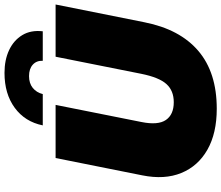

<svg xmlns="http://www.w3.org/2000/svg" viewBox="-85 -882 983 853"><g transform="rotate(-90 406.5 -455.5)"><path d="M350 16Q241 16 168 -25.5Q95 -67 64.5 -141.5Q34 -216 54 -315L131 -700H367L291 -319Q276 -245 300 -210Q324 -175 379 -175Q430 -175 459.5 -207.5Q489 -240 505 -319L581 -700H813L734 -305Q703 -148 607 -66Q511 16 350 16ZM276 -757Q292 -836 354 -881.5Q416 -927 509 -927Q567 -927 610.5 -906.5Q654 -886 677 -848Q700 -810 694 -757H563Q564 -785 545.5 -801.5Q527 -818 495 -818Q463 -818 442.5 -801.5Q422 -785 415 -757Z"/></g></svg>

Font: Montserrat Black
Style: Italic
Weight: 900
Italic angle: -11.3°
Designer: Julieta Ulanovsky
Foundry: Julieta Ulanovsky
Version: Version 9.000; ttfautohint (v1.8.4.7-5d5b)